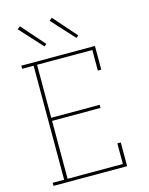

<svg xmlns="http://www.w3.org/2000/svg" viewBox="-139 -1048 878 1134"><g transform="rotate(-15 300.0 -481.0)"><path d="M44 0V-19H114V-716H44V-735H494V-590H473V-716H135V-392H431V-373H135V-19H473V-145H494V0ZM401 -809 274 -948 291 -962 415 -821ZM206 -809 79 -948 96 -962 220 -821Z"/></g></svg>

Font: Iosevka Etoile Thin
Style: Regular
Weight: 100
Designer: Belleve Invis
Foundry: Belleve Invis
Version: Version 22.1.2; ttfautohint (v1.8.4)